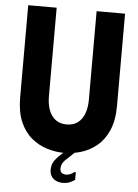

<svg xmlns="http://www.w3.org/2000/svg" viewBox="-58 -745 682 948"><g transform="rotate(5 283.0 -270.5)"><path d="M349 139V101H341Q334 108 323 112.5Q312 117 302 117Q290 117 281.5 111.5Q273 106 272 92Q271 81 275.5 69.5Q280 58 290 48L341 0H293L272 17Q254 32 239 52Q224 72 224 100Q224 128 242.5 143.5Q261 159 288 159Q310 159 324.5 152.5Q339 146 349 139ZM523 -243V-700H382V-261Q382 -222 371 -192.5Q360 -163 338 -146.5Q316 -130 283 -130Q250 -130 228 -146.5Q206 -163 195 -192.5Q184 -222 184 -261V-700H43V-243Q43 -172 64 -123Q85 -74 120.5 -44.5Q156 -15 198.5 -2Q241 11 283 11Q325 11 367.5 -2Q410 -15 445.5 -44.5Q481 -74 502 -123Q523 -172 523 -243Z"/></g></svg>

Font: Phudu SemiBold
Style: Regular
Weight: 600
Version: Version 1.005;gftools[0.9.23]